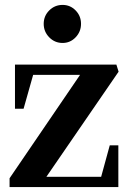

<svg xmlns="http://www.w3.org/2000/svg" viewBox="-20 -763 528 782"><path d="M19 -1V-37L306 -458H115L76 -320H41V-500H454L463 -471L169 -43H392L427 -171H462V-1ZM235 -588Q203 -588 180.5 -611Q158 -634 158 -666Q158 -698 180.5 -720.5Q203 -743 235 -743Q266 -743 288 -720.5Q310 -698 310 -666Q310 -634 288 -611Q266 -588 235 -588Z"/></svg>

Font: Wittgenstein Semibold
Style: Regular
Weight: 600
Designer: Jörg Drees
Foundry: Jörg Drees
Version: Version 1.303; ttfautohint (v1.8.4.7-5d5b)